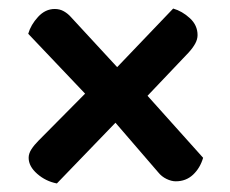

<svg xmlns="http://www.w3.org/2000/svg" viewBox="-20 -511 539 449"><path d="M421 -388 325 -287 455 -142Q448 -118 431.5 -102.5Q415 -87 391 -87Q381 -87 369.5 -92.5Q358 -98 350 -108L250 -224L113 -82Q87 -87 67 -104.5Q47 -122 47 -142Q47 -152 53.5 -162Q60 -172 70 -182L179 -292L46 -432Q52 -453 69 -471.5Q86 -490 108 -490Q120 -490 129.5 -484.5Q139 -479 146 -471L254 -354L385 -491Q406 -485 424 -468.5Q442 -452 442 -429Q442 -419 436.5 -409Q431 -399 421 -388Z"/></svg>

Font: Baloo Bhaijaan 2 SemiBold
Style: Regular
Weight: 600
Designer: Sanskriti Dholi, Noopur Datye and Ek Type
Foundry: Ek Type
Version: Version 1.700